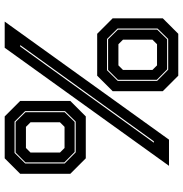

<svg xmlns="http://www.w3.org/2000/svg" viewBox="-1 -739 780 818"><g transform="rotate(-90 389.0 -330.0)"><path d="M91.5 0 594.5 -700H706L203 0ZM190 -64.5H196L606 -634H600ZM123.5 -354.5 57.5 -420.5V-634L123.5 -700H302L368 -634V-420.5L302 -354.5ZM149 -397.5H280L324.5 -443V-613L280 -658H146.5L101.5 -612.5V-444.5ZM150.5 -402 106 -446V-611.5L148 -653.5H278.5L320 -611.5V-444.5L278.5 -402ZM167.5 -445H257.5L277 -464.5V-590L257.5 -609.5H167.5L148 -590V-464.5ZM475.5 39.5 409.5 -26.5V-240L475.5 -306H654L720 -240V-26.5L654 39.5ZM501 -3.5H632L676.5 -49V-219L632 -264H498.5L453.5 -218.5V-50.5ZM502.5 -8 458 -52V-217.5L500 -259.5H630.5L672 -217.5V-50.5L630.5 -8ZM519.5 -51H609.5L629 -70.5V-196L609.5 -215.5H519.5L500 -196V-70.5Z"/></g></svg>

Font: Tourney Thin ExtraBold
Style: Regular
Weight: 800
Version: Version 1.015